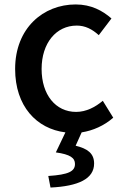

<svg xmlns="http://www.w3.org/2000/svg" viewBox="-20 -584 557 863"><path d="M347 11C398 3 448 -19 489 -55L442 -131C409 -103 368 -81 322 -81C230 -81 167 -158 167 -274C167 -391 233 -469 325 -469C363 -469 394 -453 424 -426L481 -501C441 -536 390 -564 320 -564C175 -564 48 -458 48 -274C48 -107 144 -5 274 11L231 101C296 110 317 126 317 153C317 186 289 201 197 207L207 259C332 253 403 220 403 151C403 105 373 84 320 71Z"/></svg>

Font: Noto Sans Japanese Medium
Style: Regular
Weight: 500
Designer: Ryoko NISHIZUKA (kana & ideographs); Paul D. Hunt (Latin, Greek & Cyrillic); Wenlong ZHANG (bopomofo); Sandoll Communica
Foundry: Adobe Systems Incorporated
Version: Version 1.000;PS 1;hotconv 1.0.78;makeotf.lib2.5.61930